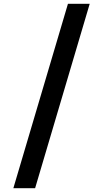

<svg xmlns="http://www.w3.org/2000/svg" viewBox="-20 -843 540 1006"><path d="M50 143 336 -823H450L164 143Z"/></svg>

Font: Iosevka SS18
Style: Bold
Weight: 700
Monospace: yes
Designer: Belleve Invis
Foundry: Belleve Invis
Version: Version 25.1.1; ttfautohint (v1.8.4)